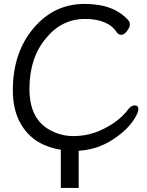

<svg xmlns="http://www.w3.org/2000/svg" viewBox="-20 -739 743 971"><path d="M356.9 23.9Q269 23.9 198 -8.5Q127 -41 85.9 -111.1Q44.9 -181.2 44.9 -282.2Q44.9 -472.2 148.9 -595.7Q252.9 -719.2 407.7 -719.2Q560.1 -719.2 632.8 -631.8Q636.7 -626 636.7 -613.8Q636.7 -601.1 622.3 -582Q607.9 -563 593.8 -563Q579.1 -563 570.8 -575.2Q526.9 -643.1 410.2 -643.1Q292 -643.1 212.9 -545.9Q128.9 -446.8 128.9 -289.1Q128.9 -131.8 240.7 -77.1Q293 -50.8 351.1 -50.8Q407.7 -50.8 457.8 -67.9Q507.8 -85 554.4 -116.5Q601.1 -147.9 630.9 -189Q645 -206.1 661.1 -206.1Q679.7 -206.1 679.7 -187Q679.7 -171.9 665 -147Q630.9 -86.9 559.1 -39.1Q468.8 23.9 356.9 23.9ZM377.9 -39.1V211.4H287.6V-39.1Z"/></svg>

Font: LXGW WenKai GB Screen
Style: Regular
Weight: 400
Designer: LXGW / Fontworks Inc.
Foundry: LXGW / Fontworks Inc.
Version: Version 1.321;February 19, 2024;FontCreator 14.0.0.2901 64-b